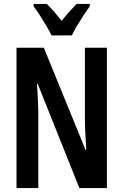

<svg xmlns="http://www.w3.org/2000/svg" viewBox="-20 -957 628 977"><path d="M524 0H384L172 -530H168Q170 -506 171 -484Q172 -462 173 -442Q174 -422 174.5 -404Q175 -386 175 -371V0H64V-714H203L415 -195H419Q418 -218 416.5 -240Q415 -262 414 -281.5Q413 -301 412.5 -318.5Q412 -336 412 -350V-714H524ZM437 -925Q423 -906 405.5 -879.5Q388 -853 372 -826Q356 -799 346 -777H242Q232 -798 216.5 -824.5Q201 -851 183.5 -878Q166 -905 151 -925V-937H218Q235 -921 254.5 -898.5Q274 -876 294 -851Q316 -879 333 -898Q350 -917 370 -937H437Z"/></svg>

Font: Noto Sans Display ExtraCondensed SemiBold
Style: Regular
Weight: 600
Width: 2
Designer: Monotype Design Team
Foundry: Monotype Imaging Inc.
Version: Version 2.003